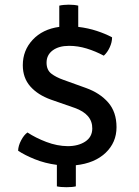

<svg xmlns="http://www.w3.org/2000/svg" viewBox="-20 -718 580 800"><path d="M257 62Q232 62 217 58.5V-31Q167 -37.5 124.5 -54.8Q82 -72 55.5 -90Q56 -110.5 68 -133.2Q80 -156 94.5 -166Q128.5 -143.5 173.2 -126.5Q218 -109.5 262 -109Q306 -109 335 -128Q364 -147 364.5 -182Q365.5 -242 291 -268.5L192 -303Q137.5 -322.5 106.2 -358Q75 -393.5 75 -446.5Q75 -508 116.2 -552.2Q157.5 -596.5 227 -606V-694.5Q235 -696.5 246 -697.5Q257 -698.5 266.5 -698.5Q290 -698.5 306 -694.5V-606Q347.5 -601 383.2 -589.2Q419 -577.5 447 -562.5Q447 -542 437.2 -520.8Q427.5 -499.5 412.5 -486Q378 -504.5 341.2 -515.8Q304.5 -527 268 -527Q225 -527 199.5 -508Q174 -489 174 -457Q174 -426.5 193.8 -411.2Q213.5 -396 245 -385L338 -351.5Q396.5 -330.5 431 -290.8Q465.5 -251 465.5 -188Q465.5 -124.5 420 -81.2Q374.5 -38 296 -29.5V58.5Q281.5 62 257 62Z"/></svg>

Font: Signika Negative SC
Style: Regular
Weight: 400
Designer: Anna Giedryś
Foundry: Anna Giedryś
Version: Version 2.000; ttfautohint (v1.8.3) -l 8 -r 50 -G 200 -x 9 -